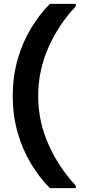

<svg xmlns="http://www.w3.org/2000/svg" viewBox="-20 -831 445 996"><path d="M239 145Q183 89 139 15Q95 -59 70.5 -147Q46 -235 46 -333Q46 -431 70.5 -519Q95 -607 139 -681Q183 -755 239 -811H373V-798Q283 -703 230.5 -583Q178 -463 178 -333Q178 -203 231 -83Q284 37 373 132V145Z"/></svg>

Font: DM Sans
Style: Bold
Weight: 700
Designer: Colophon Foundry, Jonny Pinhorn
Foundry: Colophon Foundry
Version: Version 4.004; ttfautohint (v1.8.4.7-5d5b)